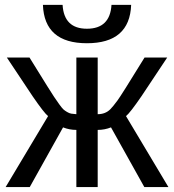

<svg xmlns="http://www.w3.org/2000/svg" viewBox="-20 -762 709 782"><path d="M291 0V-232.9Q262.7 -232.9 236.8 -243.2L101.1 0H2.9L175.8 -289.1Q159.7 -301.8 112.8 -370.1L7.8 -527.8H100.1L171.9 -412.1Q191.4 -381.3 200.4 -367.4Q209.5 -353.5 221.2 -337.4Q232.9 -321.3 238.3 -316.4Q243.7 -311.5 253.2 -305.9Q262.7 -300.3 270.3 -299.1Q277.8 -297.9 291 -296.9V-527.8H377.9V-296.9Q409.2 -296.9 429.2 -316.9Q439.9 -327.6 458 -352.1Q472.2 -370.6 568.8 -527.8H661.1L556.2 -370.1Q509.3 -301.8 493.2 -289.1L666 0H567.9L432.1 -243.2Q406.2 -232.9 377.9 -232.9V0ZM334 -585.9Q160.6 -585.9 154.8 -742.2H234.9Q240.7 -645 334 -645Q428.2 -645 434.1 -742.2H514.2Q508.3 -585.9 334 -585.9Z"/></svg>

Font: Libra Sans Modern
Style: Regular
Weight: 400
Foundry: Stefan Peev, Context Ltd
Version: Version 1.000